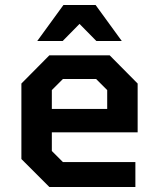

<svg xmlns="http://www.w3.org/2000/svg" viewBox="-20 -743 632 763"><path d="M128 -580 232 -723H360L464 -580H363L296 -648L229 -580ZM176 0 65 -111V-411L176 -523H416L527 -411V-217H186V-143L230 -99H518V0ZM186 -310H406V-385L362 -429H230L186 -385Z"/></svg>

Font: Tomorrow Medium
Style: Regular
Weight: 500
Designer: Tony de Marco, Monica Rizzolli
Foundry: Just in Type
Version: Version 2.002